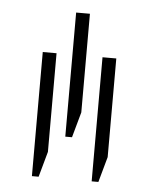

<svg xmlns="http://www.w3.org/2000/svg" viewBox="-42 -741 422 541"><g transform="rotate(5 169.5 -470.0)"><path d="M152 -354H171L191 -426V-705H152ZM68 -235H87L107 -307V-586H68ZM237 -235H256L276 -307V-586H237Z"/></g></svg>

Font: Noto Sans Hebrew Condensed ExtraLight
Style: Regular
Weight: 200
Width: 3
Designer: Monotype Design Team
Foundry: Monotype Imaging Inc.
Version: Version 2.004